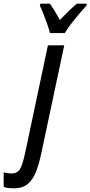

<svg xmlns="http://www.w3.org/2000/svg" viewBox="-148 -786 493 1046"><path d="M-74 240Q-89 240 -102.5 238.5Q-116 237 -128 232V152Q-120 156 -108 157.5Q-96 159 -85 159Q-53 159 -38.5 134Q-24 109 -10 42L113 -539H202L77 49Q65 106 48.5 149Q32 192 3.5 216Q-25 240 -74 240ZM124 -606Q120 -624 110 -652.5Q100 -681 89 -709.5Q78 -738 69 -755L72 -766H124Q134 -752 148 -729.5Q162 -707 178 -677Q204 -704 227.5 -727Q251 -750 271 -766H325L323 -756Q308 -739 284 -711Q260 -683 238 -654Q216 -625 205 -606Z"/></svg>

Font: Noto Sans ExtraCondensed Medium
Style: Italic
Weight: 500
Width: 2
Italic angle: -12°
Designer: Monotype Design Team
Foundry: Monotype Imaging Inc.
Version: Version 2.013; ttfautohint (v1.8.4.7-5d5b)